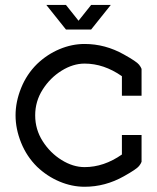

<svg xmlns="http://www.w3.org/2000/svg" viewBox="-20 -728 621 759"><path d="M314.5 10.3Q264.2 10.3 215.3 -10.3Q166.5 -30.8 126.5 -68.8Q85.4 -109.4 63.5 -163.8Q41.5 -218.3 41.5 -272Q41.5 -325.7 63.5 -380.1Q85.4 -434.6 126.5 -475.1Q166.5 -513.2 215.3 -533.7Q264.2 -554.2 314.5 -554.2Q396 -554.2 469.7 -512.7Q520.5 -484.4 529.8 -472.2Q537.1 -462.9 539.6 -455.6V-349.6H461.9V-426.8Q390.6 -476.6 314.5 -476.6Q268.6 -476.6 223.4 -448.5Q178.2 -420.4 148.7 -374Q119.1 -327.6 119.1 -272Q119.1 -216.3 148.7 -169.9Q178.2 -123.5 223.4 -95.5Q268.6 -67.4 314.5 -67.4Q390.6 -67.4 461.9 -117.2V-194.3H539.6V-88.4Q537.1 -81.1 529.8 -71.8Q520.5 -59.6 469.7 -31.2Q396 10.3 314.5 10.3ZM240.7 -611.3 163.1 -708.5H240.7L290.5 -646L340.3 -708.5H418L340.3 -611.3Z"/></svg>

Font: Turpis
Style: Regular
Weight: 400
Designer: GGBotNet
Foundry: f0n7
Version: 1.00